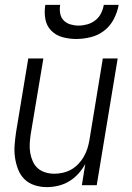

<svg xmlns="http://www.w3.org/2000/svg" viewBox="-20 -760 540 788"><path d="M172 8Q146 8 121.5 0Q97 -8 80 -25Q63 -42 54 -65.5Q45 -89 41.5 -114Q38 -139 40 -165Q42 -191 46 -218L96 -520H158L106 -209Q103 -189 102 -170Q101 -151 104 -133Q107 -115 114.5 -98Q122 -81 135 -69.5Q148 -58 166 -52.5Q184 -47 203 -47Q220 -47 238 -51Q256 -55 272 -64Q288 -73 301.5 -87Q315 -101 324 -117Q333 -133 338.5 -150Q344 -167 347 -185L402 -520H463L377 0H316L330 -87Q318 -65 301 -46.5Q284 -28 263 -15.5Q242 -3 218.5 2.5Q195 8 172 8ZM293 -600Q264 -600 236.5 -607.5Q209 -615 190 -634.5Q171 -654 166 -682.5Q161 -711 166 -740H227Q224 -722 227 -705Q230 -688 241 -676.5Q252 -665 268.5 -660Q285 -655 302 -655Q320 -655 338 -660Q356 -665 371 -676.5Q386 -688 394.5 -705Q403 -722 406 -740H467Q462 -711 447.5 -682.5Q433 -654 408 -634.5Q383 -615 352.5 -607.5Q322 -600 293 -600Z"/></svg>

Font: Iosevka SS04 Light Oblique
Style: Regular
Weight: 300
Italic angle: -9°
Monospace: yes
Designer: Belleve Invis
Foundry: Belleve Invis
Version: Version 19.0.0; ttfautohint (v1.8.4)